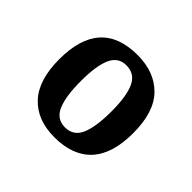

<svg xmlns="http://www.w3.org/2000/svg" viewBox="-94 -828 556 556"><g transform="rotate(45 184.0 -549.5)"><path d="M183 -380Q112 -380 72.5 -422.5Q33 -465 33 -550Q33 -719 185 -719Q255 -719 295.5 -677.5Q336 -636 336 -550Q336 -465 297 -422.5Q258 -380 183 -380ZM184 -422Q219 -422 233 -454.5Q247 -487 247 -550Q247 -612 232.5 -643.5Q218 -675 183 -675Q150 -675 136 -643.5Q122 -612 122 -550Q122 -487 136 -454.5Q150 -422 184 -422Z"/></g></svg>

Font: Noto Serif Condensed SemiBold
Style: Regular
Weight: 600
Width: 3
Designer: Monotype Design Team
Foundry: Monotype Imaging Inc.
Version: Version 2.013